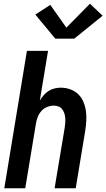

<svg xmlns="http://www.w3.org/2000/svg" viewBox="-20 -1007 569 1027"><path d="M3 0 124 -735H237L193 -469Q202 -484 213.5 -497.5Q225 -511 240 -520.5Q255 -530 272 -534Q289 -538 305 -538Q332 -538 356.5 -529Q381 -520 398.5 -503Q416 -486 426 -462.5Q436 -439 439.5 -413.5Q443 -388 441.5 -361Q440 -334 436 -308L385 0H272L326 -323Q328 -337 329 -350Q330 -363 329 -376Q328 -389 324 -401Q320 -413 312.5 -423Q305 -433 293 -437.5Q281 -442 268 -442Q250 -442 232.5 -435Q215 -428 202.5 -414.5Q190 -401 183 -384Q176 -367 173 -350L115 0ZM276 -800 169 -929 249 -981 335 -859 461 -987 529 -923 377 -800Z"/></svg>

Font: Iosevka Curly Oblique
Style: Bold
Weight: 700
Italic angle: -9°
Monospace: yes
Designer: Belleve Invis
Foundry: Belleve Invis
Version: Version 11.1.0; ttfautohint (v1.8.3)